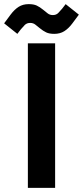

<svg xmlns="http://www.w3.org/2000/svg" viewBox="-69 -910 402 930"><path d="M66 0V-700H198V0ZM15 -746 -49 -797 -17 -840Q1 -864 21.5 -877Q42 -890 70 -890Q94 -890 109 -883Q124 -876 141 -862Q151 -854 161.5 -845.5Q172 -837 187 -837Q203 -837 213 -847Q223 -857 232 -868L249 -890L313 -839L281 -796Q263 -772 242.5 -759Q222 -746 194 -746Q170 -746 155 -753Q140 -760 123 -774Q113 -782 102.5 -790.5Q92 -799 77 -799Q61 -799 51 -789Q41 -779 32 -768Z"/></svg>

Font: Space Grotesk
Style: Bold
Weight: 700
Designer: Florian Karsten
Foundry: Florian Karsten
Version: Version 2.000